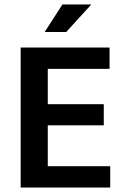

<svg xmlns="http://www.w3.org/2000/svg" viewBox="-20 -844 552 864"><path d="M73 -630H473V-534H195V-375H447V-280H195V-96H476V0H73ZM278 -700H181L261 -824H391Z"/></svg>

Font: Mukta Vaani SemiBold
Style: Regular
Weight: 600
Designer: Noopur Datye, Girish Dalvi, Yashodeep Gholap, Pallavi Karambelkar
Foundry: Ek Type
Version: Version 2.538;PS 1.000;hotconv 16.6.51;makeotf.lib2.5.65220;